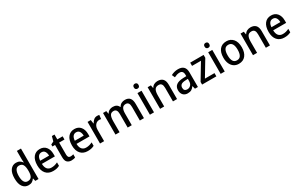

<svg xmlns="http://www.w3.org/2000/svg" viewBox="239 -2450 6377 4149"><g transform="rotate(-30 3428.0 -375.0)"><path d="M242 10Q152 10 99.5 -61Q47 -132 47 -269Q47 -406 100 -477.5Q153 -549 242 -549Q295 -549 331 -527Q367 -505 390 -470H395Q393 -488 391 -512Q389 -536 389 -555V-760H491V0H410L394 -69H389Q366 -34 331 -12Q296 10 242 10ZM267 -74Q334 -74 362.5 -118Q391 -162 391 -250V-271Q391 -366 363.5 -414.5Q336 -463 266 -463Q209 -463 180.5 -411.5Q152 -360 152 -268Q152 -174 181 -124Q210 -74 267 -74Z M834 -549Q932 -549 986.5 -482.5Q1041 -416 1041 -307V-247H717Q719 -162 755.5 -117.5Q792 -73 860 -73Q904 -73 940.5 -83Q977 -93 1016 -112V-26Q979 -7 941 1.5Q903 10 854 10Q741 10 677.5 -62.5Q614 -135 614 -266Q614 -402 673 -475.5Q732 -549 834 -549ZM833 -469Q783 -469 753.5 -432.5Q724 -396 719 -324H941Q940 -387 914 -428Q888 -469 833 -469Z M1337 -75Q1355 -75 1374 -78.5Q1393 -82 1408 -88V-9Q1391 0 1365 5Q1339 10 1311 10Q1248 10 1208 -26Q1168 -62 1168 -154V-459H1102V-508L1173 -543L1205 -660H1270V-539H1403V-459H1270V-157Q1270 -75 1337 -75Z M1698 -549Q1796 -549 1850.5 -482.5Q1905 -416 1905 -307V-247H1581Q1583 -162 1619.5 -117.5Q1656 -73 1724 -73Q1768 -73 1804.5 -83Q1841 -93 1880 -112V-26Q1843 -7 1805 1.5Q1767 10 1718 10Q1605 10 1541.5 -62.5Q1478 -135 1478 -266Q1478 -402 1537 -475.5Q1596 -549 1698 -549ZM1697 -469Q1647 -469 1617.5 -432.5Q1588 -396 1583 -324H1805Q1804 -387 1778 -428Q1752 -469 1697 -469Z M2267 -549Q2280 -549 2294 -547.5Q2308 -546 2320 -544L2309 -445Q2299 -448 2286 -449.5Q2273 -451 2262 -451Q2225 -451 2194 -430.5Q2163 -410 2145 -372Q2127 -334 2127 -282V0H2025V-539H2105L2119 -445H2124Q2146 -489 2182 -519Q2218 -549 2267 -549Z M2958 -549Q3040 -549 3080.5 -502Q3121 -455 3121 -354V0H3019V-338Q3019 -463 2932 -463Q2870 -463 2843.5 -418.5Q2817 -374 2817 -290V0H2715V-339Q2715 -463 2628 -463Q2561 -463 2537 -413Q2513 -363 2513 -273V0H2411V-539H2492L2505 -467H2511Q2533 -509 2571.5 -529Q2610 -549 2654 -549Q2765 -549 2799 -464H2807Q2831 -508 2870.5 -528.5Q2910 -549 2958 -549Z M3322 -744Q3347 -744 3363 -729.5Q3379 -715 3379 -683Q3379 -651 3363 -636Q3347 -621 3322 -621Q3296 -621 3279.5 -636Q3263 -651 3263 -683Q3263 -715 3279.5 -729.5Q3296 -744 3322 -744ZM3372 -539V0H3270V-539Z M3774 -549Q3858 -549 3902.5 -502.5Q3947 -456 3947 -356V0H3845V-338Q3845 -400 3822.5 -431.5Q3800 -463 3751 -463Q3681 -463 3653.5 -415.5Q3626 -368 3626 -273V0H3524V-539H3605L3618 -467H3624Q3647 -509 3687.5 -529Q3728 -549 3774 -549Z M4284 -549Q4468 -549 4468 -364V0H4394L4375 -75H4372Q4341 -31 4305.5 -10.5Q4270 10 4211 10Q4142 10 4100.5 -33.5Q4059 -77 4059 -153Q4059 -318 4285 -326L4367 -329V-360Q4367 -417 4343.5 -442.5Q4320 -468 4276 -468Q4241 -468 4208 -457.5Q4175 -447 4142 -430L4109 -504Q4145 -524 4190 -536.5Q4235 -549 4284 -549ZM4304 -258Q4227 -255 4195.5 -228Q4164 -201 4164 -153Q4164 -110 4186 -90Q4208 -70 4244 -70Q4297 -70 4332 -106Q4367 -142 4367 -211V-261Z M4928 0H4572V-65L4808 -458H4586V-539H4921V-467L4689 -81H4928Z M5087 -744Q5112 -744 5128 -729.5Q5144 -715 5144 -683Q5144 -651 5128 -636Q5112 -621 5087 -621Q5061 -621 5044.5 -636Q5028 -651 5028 -683Q5028 -715 5044.5 -729.5Q5061 -744 5087 -744ZM5137 -539V0H5035V-539Z M5719 -270Q5719 -141 5659 -65.5Q5599 10 5488 10Q5419 10 5368 -24Q5317 -58 5288.5 -121Q5260 -184 5260 -270Q5260 -403 5320 -476Q5380 -549 5491 -549Q5593 -549 5656 -477Q5719 -405 5719 -270ZM5365 -270Q5365 -177 5395 -126.5Q5425 -76 5490 -76Q5555 -76 5585 -126Q5615 -176 5615 -270Q5615 -364 5584.5 -413.5Q5554 -463 5489 -463Q5424 -463 5394.5 -413.5Q5365 -364 5365 -270Z M6092 -549Q6176 -549 6220.5 -502.5Q6265 -456 6265 -356V0H6163V-338Q6163 -400 6140.5 -431.5Q6118 -463 6069 -463Q5999 -463 5971.5 -415.5Q5944 -368 5944 -273V0H5842V-539H5923L5936 -467H5942Q5965 -509 6005.5 -529Q6046 -549 6092 -549Z M6605 -549Q6703 -549 6757.5 -482.5Q6812 -416 6812 -307V-247H6488Q6490 -162 6526.5 -117.5Q6563 -73 6631 -73Q6675 -73 6711.5 -83Q6748 -93 6787 -112V-26Q6750 -7 6712 1.5Q6674 10 6625 10Q6512 10 6448.5 -62.5Q6385 -135 6385 -266Q6385 -402 6444 -475.5Q6503 -549 6605 -549ZM6604 -469Q6554 -469 6524.5 -432.5Q6495 -396 6490 -324H6712Q6711 -387 6685 -428Q6659 -469 6604 -469Z"/></g></svg>

Font: Noto Sans Telugu SemiCondensed Medium
Style: Regular
Weight: 500
Width: 4
Designer: Jelle Bosma - Monotype Design Team
Foundry: Monotype Imaging Inc.
Version: Version 2.005; ttfautohint (v1.8.4.7-5d5b)